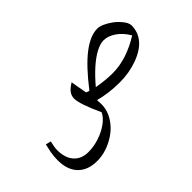

<svg xmlns="http://www.w3.org/2000/svg" viewBox="-87 -817 1269 1269"><g transform="rotate(-45 548.0 -182.5)"><path d="M249 127Q164 127 116 78Q68 29 68 -61Q68 -81 69.5 -98Q71 -115 75 -136.5Q79 -158 87 -191L124 -182Q113 -136 113 -111Q113 -38 149.5 3Q186 44 251 44Q301 44 351.5 27.5Q402 11 442 -17.5Q482 -46 498 -81Q465 -152 449 -200Q433 -248 433 -272Q433 -298 447.5 -318.5Q462 -339 498 -361Q500 -347 505 -318Q510 -289 518 -246L541 -238Q642 -369 722 -430.5Q802 -492 868 -492Q889 -492 915 -480.5Q941 -469 967.5 -450Q994 -431 1014 -407Q1044 -373 1044 -346Q1044 -285 1005.5 -238.5Q967 -192 888 -163Q811 -135 723 -135Q673 -135 625 -141Q577 -147 533 -159Q534 -149 534.5 -139Q535 -129 535 -118Q535 -57 496 -0.5Q457 56 389 91Q355 109 320 118Q285 127 249 127ZM732 -211Q797 -211 864 -232.5Q931 -254 1000 -297Q969 -350 926.5 -379Q884 -408 843 -408Q811 -408 769.5 -386Q728 -364 682 -323Q636 -282 588 -225Q629 -218 665 -214.5Q701 -211 732 -211Z"/></g></svg>

Font: Noto Naskh Arabic UI
Style: Regular
Weight: 400
Designer: Monotype Design Team, David Williams, Mohamad Dakak and Nizar Qandah
Foundry: Monotype Imaging Inc.
Version: Version 2.014